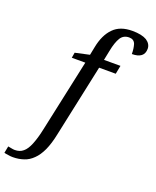

<svg xmlns="http://www.w3.org/2000/svg" viewBox="-319 -872 986 1215"><g transform="rotate(20 173.5 -265.0)"><path d="M-82 240C-92 240 -102 239 -113 237C-124 236 -133 234 -140 232L-131 186C-126 187 -118 189 -109 190C-100 192 -92 193 -85 193C-63 193 -44 187 -29 174C-14 162 -1 142 10 115C21 88 32 53 41 9L146 -479H55L61 -515L157 -536L168 -591C179 -648 200 -693 231 -724C261 -755 303 -770 358 -770C401 -770 433 -763 455 -750C476 -736 487 -718 487 -696C487 -674 480 -658 466 -647C451 -636 431 -631 404 -631C404 -656 401 -678 395 -697C388 -715 374 -724 353 -724C328 -724 309 -714 296 -694C283 -673 272 -642 264 -600L251 -536H362L351 -479H239L135 8C126 53 114 90 101 119C87 149 71 173 53 190C35 208 15 221 -7 228C-30 236 -55 240 -82 240Z"/></g></svg>

Font: NameLogos Serif
Style: Italic
Weight: 500
Version: Version 0.1